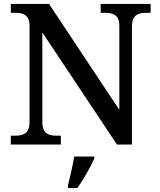

<svg xmlns="http://www.w3.org/2000/svg" viewBox="-20 -734 810 975"><path d="M35 0H289V-45H268C228 -45 195 -54 195 -115V-569L574 0H650V-599C650 -660 684 -669 724 -669H745V-714H491V-669H512C551 -669 586 -660 586 -603V-176L229 -714H35V-669H56C96 -669 130 -660 130 -603V-115C130 -54 97 -45 56 -45H35ZM325 208V221H373C402 179 441 113 459 71V61H357C349 108 336 165 325 208Z"/></svg>

Font: Noto Serif Medium
Style: Regular
Weight: 500
Designer: Monotype Design Team
Foundry: Monotype Imaging Inc.
Version: Version 2.013